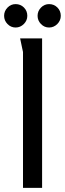

<svg xmlns="http://www.w3.org/2000/svg" viewBox="-25 -915 316 935"><path d="M73 -728H180V0H87V-662Q87 -663 83.5 -678Q80 -693 77 -709Q74 -725 73 -728ZM108 -838Q108 -815 91 -798Q74 -781 51 -781Q28 -781 11.5 -798Q-5 -815 -5 -838Q-5 -861 11.5 -878Q28 -895 51 -895Q75 -895 91.5 -878.5Q108 -862 108 -838ZM271 -838Q271 -815 254 -798Q237 -781 214 -781Q191 -781 174.5 -798Q158 -815 158 -838Q158 -861 174.5 -878Q191 -895 214 -895Q238 -895 254.5 -878.5Q271 -862 271 -838Z"/></svg>

Font: Rosario Light
Style: Regular
Weight: 300
Designer: Hector Gatti
Foundry: Omnibus Type
Version: Version 1.101; ttfautohint (v1.8.1.43-b0c9)